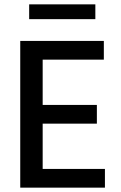

<svg xmlns="http://www.w3.org/2000/svg" viewBox="-20 -862 554 882"><path d="M462 0H73V-674H457V-588H176V-380H425V-294H176V-86H462ZM418 -774H114V-842H418Z"/></svg>

Font: Hind Siliguri Medium
Style: Regular
Weight: 500
Designer: Jyotish Sonowal
Foundry: Indian Type Foundry
Version: Version 1.001;PS 1.0;hotconv 1.0.86;makeotf.lib2.5.63406; tt